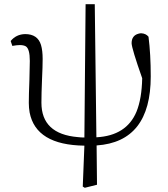

<svg xmlns="http://www.w3.org/2000/svg" viewBox="-20 -685 806 921"><path d="M434.6 -665 442.4 -26.4Q586.9 -34.2 634.8 -149.4Q660.2 -211.9 662.1 -309.6Q612.3 -451.2 611.3 -477.5Q611.3 -514.6 644.5 -523.4Q651.4 -525.4 657.2 -525.4Q679.7 -524.4 692.4 -508.8Q703.1 -424.8 703.1 -318.4Q703.1 -4.9 443.4 12.7L445.3 201.2L386.7 215.8L377 210L384.8 13.7Q152.3 10.7 122.1 -145.5Q118.2 -168 118.2 -191.4Q118.2 -229.5 121.1 -302.7Q123 -364.3 123 -392.6Q123 -451.2 103.5 -462.9Q92.8 -468.8 75.2 -468.8Q61.5 -468.8 39.1 -464.8L31.2 -488.3Q57.6 -520.5 100.6 -521.5Q161.1 -521.5 176.8 -468.8Q184.6 -442.4 184.6 -402.3Q184.6 -366.2 181.6 -304.7Q178.7 -235.4 178.7 -192.4Q178.7 -42 353.5 -27.3Q369.1 -25.4 384.8 -25.4L390.6 -665Z"/></svg>

Font: GenYoMin JP Light
Style: Regular
Weight: 300
Version: Version 1.001;PS 1;hotconv 16.6.51;makeotf.lib2.5.65220 DEVE